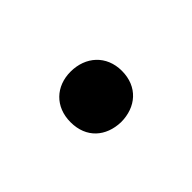

<svg xmlns="http://www.w3.org/2000/svg" viewBox="-34 -208 317 317"><g transform="rotate(45 124.5 -49.0)"><path d="M66 -48C66 -14 89 11 125 11C162 11 183 -14 184 -48C184 -83 162 -109 125 -109C89 -109 66 -83 66 -48Z"/></g></svg>

Font: erewhon
Style: Regular
Weight: 400
Version: Version 1.0.0